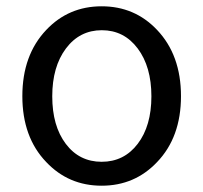

<svg xmlns="http://www.w3.org/2000/svg" viewBox="-20 -577 646 610"><path d="M127 -62Q51 -141 51 -271.5Q51 -402 127 -482Q198 -557 303 -557Q408 -557 479 -482Q555 -402 555 -271.5Q555 -141 479 -62Q408 13 303 13Q198 13 127 -62ZM189 -120Q232 -63 303 -63Q374 -63 417.5 -120Q461 -177 461 -271Q461 -365 417.5 -423Q374 -481 303.5 -481Q233 -481 189.5 -423Q146 -365 146 -271Q146 -177 189 -120Z"/></svg>

Font: Resource Han Rounded JP
Style: Regular
Weight: 400
Designer: Cyano Hao (round all glyphs); Ryoko NISHIZUKA 西塚涼子 (kana, bopomofo & ideographs); Paul D. Hunt (Latin, Greek & Cyrillic)
Foundry: Cyano Hao
Version: 0.990